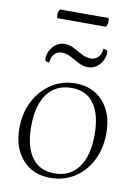

<svg xmlns="http://www.w3.org/2000/svg" viewBox="-90 -863 671 934"><g transform="rotate(10 245.5 -395.5)"><path d="M224 12Q138 12 86.5 -46Q35 -104 35 -200Q35 -275 65.5 -334Q96 -393 148.5 -427.5Q201 -462 267 -462Q353 -462 404.5 -404Q456 -346 456 -250Q456 -173 426 -114Q396 -55 343.5 -21.5Q291 12 224 12ZM241 -13Q317 -13 359 -70Q401 -127 401 -231Q401 -331 363 -384Q325 -437 253 -437Q175 -437 132.5 -380.5Q90 -324 90 -219Q90 -119 128.5 -66Q167 -13 241 -13ZM175 -598Q153 -598 138 -581.5Q123 -565 123 -540Q101 -540 101 -552Q101 -589 125 -615.5Q149 -642 182 -642Q206 -642 228 -630Q250 -618 272.5 -606Q295 -594 318 -594Q340 -594 355 -610.5Q370 -627 370 -651Q392 -651 392 -640Q392 -603 368.5 -576.5Q345 -550 311 -550Q287 -550 265 -562Q243 -574 220.5 -586Q198 -598 175 -598ZM363 -759H123Q121 -765 121 -775Q121 -794 130 -803H369Q372 -796 372 -787Q372 -768 363 -759Z"/></g></svg>

Font: Petrona ExtraLight
Style: Regular
Weight: 200
Designer: Ringo R. Seeber
Foundry: Ringo R. Seeber
Version: Version 2.001; ttfautohint (v1.8.3)